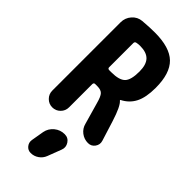

<svg xmlns="http://www.w3.org/2000/svg" viewBox="-316 -796 1132 1132"><g transform="rotate(45 250.0 -229.5)"><path d="M278.3 59.6Q308.6 59.6 324.7 84.5Q340.8 109.4 330.1 136.7L296.9 223.6Q287.1 249 264.6 264.6Q242.2 280.3 214.8 280.3Q191.4 280.3 176.8 262.2Q162.1 244.1 166 220.7L179.7 140.6Q186.5 105.5 214.4 82.5Q242.2 59.6 278.3 59.6ZM214.8 -392.6Q279.3 -392.6 304.2 -417.5Q329.1 -442.4 329.1 -512.7Q329.1 -570.3 303.7 -596.7Q278.3 -623 224.6 -623Q210 -623 196.3 -620.1Q185.5 -618.2 184.6 -607.4V-404.3Q184.6 -393.6 196.3 -392.6ZM423.8 -194.3 462.9 -69.3Q470.7 -43.9 455.1 -22Q439.5 0 412.1 0Q379.9 0 354.5 -19.5Q329.1 -39.1 321.3 -70.3L283.2 -204.1Q271.5 -248 257.8 -262.2Q244.1 -276.4 214.8 -276.4H196.3Q185.5 -276.4 184.6 -264.6V-70.3Q184.6 -41 164.1 -20.5Q143.6 0 114.7 0Q85.9 0 65.4 -20.5Q44.9 -41 44.9 -70.3V-639.6Q44.9 -676.8 69.3 -704.6Q93.8 -732.4 129.9 -735.4Q186.5 -740.2 230.5 -740.2Q354.5 -740.2 409.7 -686.5Q464.8 -632.8 464.8 -512.7Q464.8 -432.6 440.9 -386.2Q417 -339.8 368.2 -315.4Q367.2 -315.4 367.2 -313.5Q367.2 -312.5 368.2 -310.5Q393.6 -290 423.8 -194.3Z"/></g></svg>

Font: Rounded-X Mgen+ 1m bold
Style: Bold
Weight: 700
Designer: [Source Han Sans]
Ryoko NISHIZUKA  (kana & ideographs); Paul D. Hunt (Latin, Greek & Cyrillic); Wenlong ZHANG  (bopomofo
Version: Version 1.059.20150602